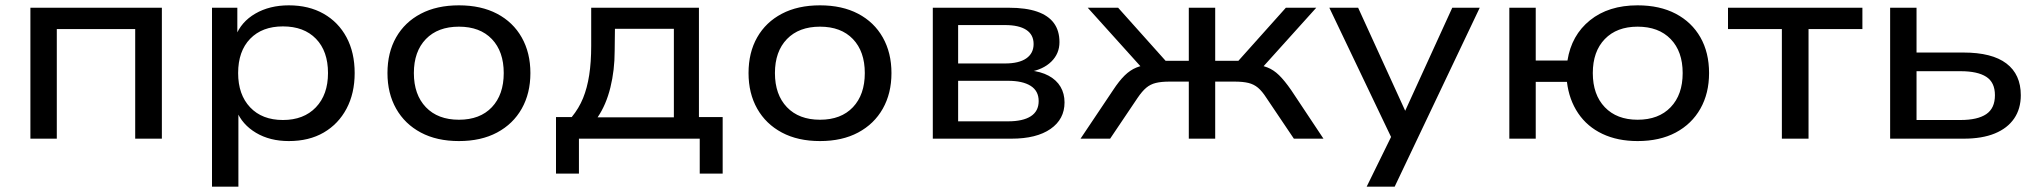

<svg xmlns="http://www.w3.org/2000/svg" viewBox="-20 -520 7648 720"><path d="M94 0V-491H587V0H487V-411H193V0Z M775 180V-491H870V-383H863Q884 -438 937.5 -469Q991 -500 1063 -500Q1138 -500 1193.5 -468.5Q1249 -437 1279.5 -380Q1310 -323 1310 -246Q1310 -170 1279.5 -112.5Q1249 -55 1194 -23Q1139 9 1063 9Q992 9 940 -22Q888 -53 867 -105H874V180ZM1041 -70Q1119 -70 1164.5 -117.5Q1210 -165 1210 -246Q1210 -328 1165 -374.5Q1120 -421 1041 -421Q963 -421 918 -374.5Q873 -328 873 -246Q873 -165 918 -117.5Q963 -70 1041 -70Z M1701 9Q1618 9 1558 -23Q1498 -55 1465.5 -112.5Q1433 -170 1433 -246Q1433 -323 1465.5 -380Q1498 -437 1558 -468.5Q1618 -500 1701 -500Q1784 -500 1844 -468.5Q1904 -437 1936.5 -379.5Q1969 -322 1969 -246Q1969 -170 1936.5 -112.5Q1904 -55 1844 -23Q1784 9 1701 9ZM1701 -71Q1780 -71 1824.5 -118Q1869 -165 1869 -246Q1869 -327 1824.5 -373.5Q1780 -420 1701 -420Q1622 -420 1577 -373.5Q1532 -327 1532 -246Q1532 -165 1577 -118Q1622 -71 1701 -71Z M2065 131V-81H2124Q2151 -114 2166.5 -152Q2182 -190 2189.5 -238.5Q2197 -287 2197 -348V-491H2601V-81H2690V131H2604V0H2151V131ZM2221 -80H2507V-412H2286L2285 -329Q2285 -257 2269 -192Q2253 -127 2221 -80Z M3055 9Q2972 9 2912 -23Q2852 -55 2819.5 -112.5Q2787 -170 2787 -246Q2787 -323 2819.5 -380Q2852 -437 2912 -468.5Q2972 -500 3055 -500Q3138 -500 3198 -468.5Q3258 -437 3290.5 -379.5Q3323 -322 3323 -246Q3323 -170 3290.5 -112.5Q3258 -55 3198 -23Q3138 9 3055 9ZM3055 -71Q3134 -71 3178.5 -118Q3223 -165 3223 -246Q3223 -327 3178.5 -373.5Q3134 -420 3055 -420Q2976 -420 2931 -373.5Q2886 -327 2886 -246Q2886 -165 2931 -118Q2976 -71 3055 -71Z M3478 0V-491H3763Q3827 -491 3869 -476.5Q3911 -462 3932 -433.5Q3953 -405 3953 -362Q3953 -319 3922.5 -289Q3892 -259 3839 -250L3840 -256Q3883 -252 3912.5 -236Q3942 -220 3957 -194.5Q3972 -169 3972 -136Q3972 -73 3919.5 -36.5Q3867 0 3773 0ZM3573 -65H3760Q3816 -65 3845.5 -84Q3875 -103 3875 -141Q3875 -179 3845 -198Q3815 -217 3760 -217H3573ZM3573 -282H3749Q3801 -282 3828.5 -301Q3856 -320 3856 -355Q3856 -390 3828.5 -408Q3801 -426 3749 -426H3573Z M4032 0 4154 -182Q4177 -217 4197.5 -237Q4218 -257 4241 -266.5Q4264 -276 4297 -279L4277 -249L4059 -491H4173L4351 -292H4438V-491H4537V-292H4624L4802 -491H4916L4698 -249L4678 -279Q4710 -276 4733 -267Q4756 -258 4776.5 -238Q4797 -218 4822 -182L4943 0H4832L4729 -153Q4713 -178 4697.5 -191Q4682 -204 4661.5 -209Q4641 -214 4609 -214H4537V0H4438V-214H4366Q4335 -214 4314.5 -209Q4294 -204 4278.5 -191Q4263 -178 4246 -153L4143 0Z M5105 180 5211 -36V24L4965 -491H5073L5258 -86H5241L5426 -491H5529L5210 180Z M6121 9Q6046 9 5989 -18Q5932 -45 5898 -95.5Q5864 -146 5856 -213H5739V0H5640V-491H5739V-293H5858Q5873 -388 5942.5 -444Q6012 -500 6121 -500Q6204 -500 6264 -468.5Q6324 -437 6356.5 -380Q6389 -323 6389 -246Q6389 -170 6356.5 -112.5Q6324 -55 6264 -23Q6204 9 6121 9ZM6121 -71Q6200 -71 6245 -118Q6290 -165 6290 -246Q6290 -327 6245 -373.5Q6200 -420 6121 -420Q6043 -420 5998 -373.5Q5953 -327 5953 -246Q5953 -165 5998 -118Q6043 -71 6121 -71Z M6662 0V-411H6460V-491H6964V-411H6762V0Z M7068 0V-491H7167V-323H7343Q7450 -323 7504 -282Q7558 -241 7558 -163Q7558 -112 7533 -75.5Q7508 -39 7460.5 -19.5Q7413 0 7344 0ZM7167 -70H7332Q7396 -70 7428.5 -92Q7461 -114 7461 -163Q7461 -211 7428.5 -232Q7396 -253 7332 -253H7167Z"/></svg>

Font: Nunito Sans 10pt SemiExpanded Medium
Style: Regular
Weight: 500
Width: 6
Designer: Vernon Adams
Foundry: Vernon Adams
Version: Version 3.101;gftools[0.9.27]